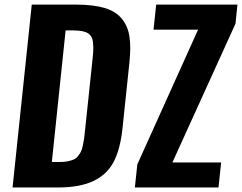

<svg xmlns="http://www.w3.org/2000/svg" viewBox="-20 -830 1071 850"><path d="M577.1 0 587.9 -102.1 856.9 -698.7H659.7L671.4 -809.6H1031.2L1022.5 -725.1L743.2 -110.8H959L947.3 0ZM209.5 -112.8H244.6Q264.6 -112.8 280 -116Q295.4 -119.1 306.2 -123.8Q316.9 -128.4 325 -138.7Q333 -148.9 337.9 -158Q342.8 -167 346.4 -184.3Q350.1 -201.7 352.1 -214.8Q354 -228 356.4 -252.4L390.1 -571.8Q393.1 -598.6 393.1 -619.1Q392.6 -632.8 391.6 -643.6Q388.7 -670.9 368.9 -683.1Q349.1 -695.3 304.7 -695.3H270.5ZM35.6 0 120.6 -809.6H315.9Q392.1 -809.6 441.4 -795.2Q490.7 -780.8 517.8 -748.8Q544.9 -716.8 552.7 -670.9Q556.6 -647 556.6 -617.2Q556.6 -589.4 553.2 -555.7L522.5 -263.7Q512.7 -169.9 483.4 -113.8Q454.1 -57.6 393.8 -28.8Q333.5 0 235.4 0Z"/></svg>

Font: Oswald
Style: Demi-Bold
Weight: 600
Designer: Vernon Adams
Foundry: Vernon Adams
Version: 3.0; ttfautohint (v0.94.23-7a4d-dirty) -l 8 -r 50 -G 200 -x 